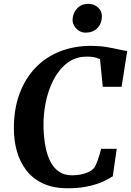

<svg xmlns="http://www.w3.org/2000/svg" viewBox="-20 -996 698 1024"><path d="M341.5 8Q263 8 208.2 -18Q153.5 -44 119.5 -88.8Q85.5 -133.5 69.8 -190.5Q54 -247.5 54 -309.5Q53.5 -412.5 83.5 -494.5Q113.5 -576.5 168.5 -634Q223.5 -691.5 299.2 -721.5Q375 -751.5 465.5 -751.5Q508 -751.5 545.2 -745.5Q582.5 -739.5 611.5 -732.8Q640.5 -726 658.5 -724L628.5 -533H528L513.5 -680.5Q505.5 -684 495.8 -687.2Q486 -690.5 473.5 -692.2Q461 -694 444.5 -694Q382 -694 337.5 -659.2Q293 -624.5 264.5 -568.5Q236 -512.5 223.2 -446.5Q210.5 -380.5 212 -318.5Q213.5 -260.5 222.8 -213Q232 -165.5 250 -131.8Q268 -98 296.2 -79.5Q324.5 -61 364.5 -61Q379.5 -61 400.8 -63.8Q422 -66.5 444 -75Q466 -83.5 482.5 -100.5Q488.5 -110 493.5 -121.8Q498.5 -133.5 503 -146.8Q507.5 -160 511.8 -174.2Q516 -188.5 519.5 -202.5H602.5L581.5 -56Q567.5 -47 546.8 -36Q526 -25 497 -15Q468 -5 429.5 1.5Q391 8 341.5 8ZM436 -822Q417.5 -822 401.5 -831.8Q385.5 -841.5 376 -857.8Q366.5 -874 367 -892.5Q369 -928 392 -951.8Q415 -975.5 451 -975.5Q483 -975.5 503.5 -955.5Q524 -935.5 523.5 -908Q523 -871.5 500 -846.8Q477 -822 436 -822Z"/></svg>

Font: Merriweather 20pt
Style: Bold Italic
Weight: 700
Italic angle: -7.8°
Version: Version 2.101